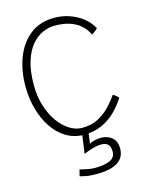

<svg xmlns="http://www.w3.org/2000/svg" viewBox="-131 -746 829 1060"><g transform="rotate(-15 284.0 -216.0)"><path d="M287.5 231Q248.5 231 224.5 226Q200.5 221 193 218.5L202 182Q216.5 185.5 241.2 190.8Q266 196 285 196Q340.5 196 372.5 182Q404.5 168 404.5 133.5Q404.5 107.5 392.8 93.5Q381 79.5 350 79.5Q335.5 79.5 316.2 84.2Q297 89 279.5 95.2Q262 101.5 251.5 106L269.5 -21.5L305.5 -19.5L295 59.5Q301.5 54.5 321.2 49Q341 43.5 359 43.5Q398.5 43.5 423.8 64.8Q449 86 449 127.5Q449 162.5 430.5 185.5Q412 208.5 376 219.8Q340 231 287.5 231ZM517 -144.5Q492 -104 457.8 -70.5Q423.5 -37 378.8 -16.8Q334 3.5 277 3.5Q220.5 3.5 175.2 -24Q130 -51.5 98.2 -99.2Q66.5 -147 49.5 -208.5Q32.5 -270 32.5 -338Q32.5 -427.5 60.8 -501.2Q89 -575 145 -619Q201 -663 283 -663Q352 -663 411 -630.5Q470 -598 496.5 -546.5Q494 -543 487.5 -537.5Q481 -532 474.2 -527Q467.5 -522 463 -519Q458 -529 447 -545.8Q436 -562.5 415.2 -579.5Q394.5 -596.5 360 -608.5Q325.5 -620.5 273.5 -620.5Q241.5 -620.5 207.2 -606Q173 -591.5 144 -558.5Q115 -525.5 97 -469.5Q79 -413.5 79 -331Q79 -267.5 96 -213.8Q113 -160 141.2 -120Q169.5 -80 204.8 -58Q240 -36 276 -36Q332.5 -36 373.5 -59.2Q414.5 -82.5 442.2 -113.8Q470 -145 486.5 -169Q490 -167.5 496.5 -162.5Q503 -157.5 509 -152.2Q515 -147 517 -144.5Z"/></g></svg>

Font: Grandstander Thin Thin
Style: Regular
Weight: 250
Version: Version 1.200